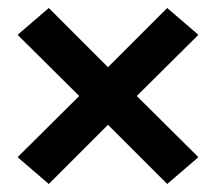

<svg xmlns="http://www.w3.org/2000/svg" viewBox="-20 -580 540 480"><path d="M102 -120 24 -187 178 -340 24 -493 102 -560 250 -412 398 -560 476 -493 322 -340 476 -187 398 -120 250 -268Z"/></svg>

Font: Iosevka Slab
Style: Bold
Weight: 700
Monospace: yes
Designer: Belleve Invis
Foundry: Belleve Invis
Version: Version 11.1.1; ttfautohint (v1.8.3)